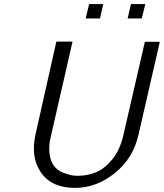

<svg xmlns="http://www.w3.org/2000/svg" viewBox="-20 -900 800 937"><path d="M603 -810 619 -880H689L672 -810ZM398 -810 415 -880H484L468 -810ZM154 -247 255 -697H334L229 -238Q215 -184 223 -143Q234 -69 307 -51Q331 -42 359 -42Q406 -42 448 -59Q490 -76 528 -122.5Q566 -169 582 -240L687 -696H760L656 -243Q630 -127 540 -55Q450 17 346 17Q232 17 180 -58Q128 -133 154 -247Z"/></svg>

Font: Coval
Style: ExtraLight Italic
Weight: 200
Foundry: Context Ltd
Version: Version 001.000